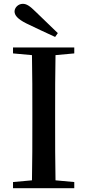

<svg xmlns="http://www.w3.org/2000/svg" viewBox="-20 -983 457 1003"><path d="M282 -810C243 -848 204 -886 167 -921C135 -953 118 -963 99 -963C75 -963 56 -943 56 -923C56 -904 71 -884 117 -861C167 -837 217 -813 268 -790ZM48 -704 147 -695C149 -595 149 -495 149 -393V-342C149 -241 149 -140 147 -41L48 -32V0H368V-32L270 -41C268 -141 268 -242 268 -343V-393C268 -494 268 -596 270 -695L368 -704V-735H48Z"/></svg>

Font: Noto Serif HK SemiBold
Style: Regular
Weight: 600
Designer: Ryoko NISHIZUKA 西塚涼子 (kana & ideographs); Frank Grießhammer (Latin, Greek & Cyrillic); Wenlong ZHANG 张文龙 (bopomofo); San
Foundry: Adobe
Version: Version 2.001;hotconv 1.1.0;makeotfexe 2.6.0